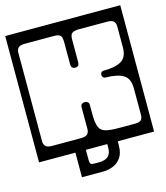

<svg xmlns="http://www.w3.org/2000/svg" viewBox="-132 -692 793 919"><g transform="rotate(-15 265.0 -232.0)"><path d="M-20 -606H550V20H370V39Q370 77.5 354.5 100Q339 122.5 315 132.2Q291 142 265 142H160V20H-20ZM245 -183Q245 -193 251.2 -197.5Q257.5 -202 265 -202Q273.5 -202 279.8 -197.5Q286 -193 286 -183V-139Q286 -94 294.8 -73Q303.5 -52 326.8 -46Q350 -40 393 -40H472Q493 -40 501.5 -47.8Q510 -55.5 510 -74V-206Q510 -253.5 480.8 -271.5Q451.5 -289.5 393 -290Q385 -290 380.5 -295.2Q376 -300.5 376 -307Q376 -313 380 -318.5Q384 -324 393 -324Q451 -324 480.5 -341.8Q510 -359.5 510 -408V-513Q510 -527.5 501.5 -536.8Q493 -546 469 -546H322Q301 -544 293 -536.5Q285 -529 285 -505V-395Q285 -373 265 -373Q245 -373 245 -395V-505Q245 -529 236.8 -537.5Q228.5 -546 208 -546H61Q37 -546 28.5 -536.8Q20 -527.5 20 -513V-73Q20 -59 28.5 -49.5Q37 -40 61 -40H204Q228 -40 236.5 -49.5Q245 -59 245 -73ZM318 39V20H212V70Q212 85.5 216.5 89.8Q221 94 235 94H258Q318 94 318 39Z"/></g></svg>

Font: Honk Rounded
Style: Regular
Weight: 400
Designer: Noopur Datye & Yesha Goshar
Foundry: Ek Type
Version: Version 1.000